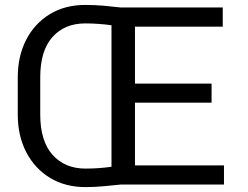

<svg xmlns="http://www.w3.org/2000/svg" viewBox="-20 -741 994 771"><path d="M322.3 -721.2Q359.9 -721.2 396.5 -718Q433.1 -714.8 465.8 -710.9H874.5V-633.8H522V-405.3H829.6V-328.6H522V-76.7H879.4V0H465.8Q433.1 3.4 397 6.8Q360.8 10.3 323.2 10.3Q242.2 10.3 181.2 -26.6Q120.1 -63.5 85.7 -129.4Q51.3 -195.3 51.3 -281.2V-429.7Q51.3 -516.1 85.4 -581.8Q119.6 -647.5 180.4 -684.3Q241.2 -721.2 322.3 -721.2ZM141.6 -281.2Q141.6 -174.8 190.9 -119.4Q240.2 -64 323.2 -64Q350.6 -64 377 -65.9Q403.3 -67.9 427.7 -71.3V-639.6Q402.8 -643.1 376.2 -645Q349.6 -647 322.3 -647Q239.3 -647 190.4 -592Q141.6 -537.1 141.6 -430.7Z"/></svg>

Font: Vazirmatn FD
Style: Regular
Weight: 400
Designer: Saber Rastikerdar
Foundry: Saber Rastikerdar
Version: Version 33.001